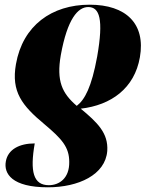

<svg xmlns="http://www.w3.org/2000/svg" viewBox="-20 -566 642 818"><path d="M362 -546C200 -546 77 -457 48 -293C27 -175 74 -116 169 -37C244 26 275 61 275 124C276 193 233 223 188 223C122 223 107 165 128 45C62 45 14 71 5 121C-5 174 31 232 184 232C314 232 429 179 437 77C442 1 395 -44 324 -103C454 -118 553 -190 576 -322C601 -465 517 -546 362 -546ZM356 -536C404 -536 422 -485 394 -325C370 -194 341 -141 307 -115C244 -169 220 -221 239 -331C267 -486 312 -536 356 -536Z"/></svg>

Font: Noto Serif Display SemiCondensed Black
Style: Italic
Weight: 900
Width: 4
Italic angle: -12°
Designer: Monotype Design Team
Foundry: Monotype Imaging Inc.
Version: Version 2.009